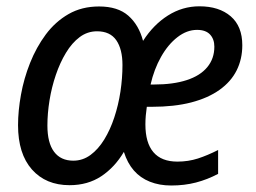

<svg xmlns="http://www.w3.org/2000/svg" viewBox="-20 -567 795 597"><path d="M196.3 8.8Q122.6 8.8 79.3 -40Q36.1 -88.9 36.1 -177.7Q36.1 -222.2 45.2 -272.5Q54.2 -322.8 73.5 -371.3Q92.8 -419.9 122.3 -459.7Q151.9 -499.5 193.1 -523.2Q234.4 -546.9 288.1 -546.9Q346.2 -546.9 378.9 -518.3Q411.6 -489.7 424.8 -439.9Q457 -490.2 502.2 -518.8Q547.4 -547.4 600.1 -547.4Q661.1 -547.4 697.3 -516.4Q733.4 -485.4 733.4 -426.3Q733.4 -383.3 715.8 -348.1Q698.2 -313 662.6 -287.6Q627 -262.2 574.5 -248.5Q522 -234.9 452.1 -234.9H436.5Q434.6 -221.7 433.3 -207.8Q432.1 -193.8 432.1 -180.2Q432.1 -123 457 -93.8Q481.9 -64.5 531.7 -64.5Q565.4 -64.5 595.5 -74.2Q625.5 -84 658.2 -100.6V-26.4Q625 -8.8 589.4 0.5Q553.7 9.8 512.2 9.8Q475.6 9.8 446 -2Q416.5 -13.7 396.2 -36.9Q376 -60.1 365.2 -94.7Q336.9 -46.9 294.9 -19Q252.9 8.8 196.3 8.8ZM208 -67.4Q237.3 -67.4 261.5 -85.2Q285.6 -103 304.2 -133.3Q322.8 -163.6 335.4 -201.9Q348.1 -240.2 354.5 -282.2Q360.8 -324.2 360.8 -364.7Q360.8 -414.1 341.6 -441.9Q322.3 -469.7 281.7 -469.7Q252 -469.7 227.8 -451.7Q203.6 -433.6 185.1 -402.8Q166.5 -372.1 153.6 -334Q140.6 -295.9 134 -255.1Q127.4 -214.4 127.4 -176.8Q127.4 -122.6 148.2 -95Q168.9 -67.4 208 -67.4ZM448.2 -304.2H458.5Q518.6 -304.2 560.5 -317.9Q602.5 -331.5 624.5 -358.2Q646.5 -384.8 646.5 -421.9Q646.5 -445.3 633.1 -459.7Q619.6 -474.1 592.8 -474.1Q561 -474.1 531.7 -451.4Q502.4 -428.7 480.7 -390.1Q459 -351.6 448.2 -304.2Z"/></svg>

Font: Open Sans SemiCondensed Medium
Style: Italic
Weight: 500
Width: 4
Italic angle: -12°
Designer: Monotype Design Team
Foundry: Monotype Imaging Inc.
Version: Version 3.000